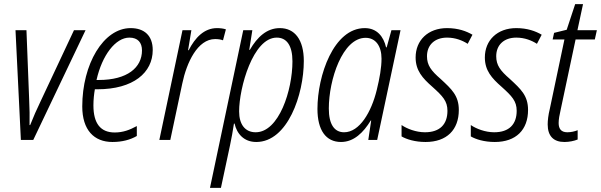

<svg xmlns="http://www.w3.org/2000/svg" viewBox="-20 -677 2908 929"><path d="M81 0H141L394 -531H338L176 -186C158 -149 141 -110 126 -72H123C124 -106 123 -159 121 -198L108 -531H55Z M524 10C572 10 611 -1 642 -19V-67C607 -48 575 -36 535 -36C467 -36 432 -79 432 -167C432 -195 435 -222 439 -245H451C626 -245 719 -326 719 -435C719 -505 678 -541 612 -541C480 -541 378 -366 378 -162C378 -48 435 10 524 10ZM458 -290H447C474 -410 539 -495 606 -495C647 -495 667 -471 667 -433C667 -350 596 -290 458 -290Z M751 0H804L862 -273C883 -374 936 -488 1021 -488C1036 -488 1048 -486 1059 -482L1073 -535C1061 -539 1046 -541 1030 -541C968 -541 924 -495 893 -434H890L906 -531H863Z M996 232H1049L1093 26C1100 -6 1107 -46 1112 -79H1115C1126 -30 1160 10 1220 10C1372 10 1450 -220 1450 -382C1450 -485 1406 -541 1334 -541C1271 -541 1225 -498 1189 -436H1186L1201 -531H1157ZM1217 -37C1166 -37 1137 -75 1137 -138C1137 -252 1204 -495 1319 -495C1367 -495 1395 -457 1395 -380C1395 -241 1330 -37 1217 -37Z M1630 10C1692 10 1738 -35 1774 -94H1776L1762 0H1805L1918 -531H1874L1851 -448H1848C1836 -500 1804 -541 1745 -541C1594 -541 1516 -311 1516 -150C1516 -47 1557 10 1630 10ZM1645 -37C1598 -37 1571 -75 1571 -152C1571 -291 1637 -494 1749 -494C1797 -494 1826 -455 1826 -393C1826 -350 1817 -299 1803 -242C1777 -135 1720 -37 1645 -37Z M2039 10C2142 10 2200 -49 2200 -145C2200 -214 2166 -245 2112 -295C2066 -335 2046 -361 2046 -405C2046 -460 2084 -495 2143 -495C2184 -495 2218 -481 2243 -465L2266 -509C2237 -526 2197 -541 2143 -541C2051 -541 1991 -482 1991 -399C1991 -336 2024 -299 2072 -257C2122 -212 2145 -188 2145 -141C2145 -76 2109 -37 2036 -37C1993 -37 1949 -54 1923 -72V-17C1947 -3 1988 10 2039 10Z M2374 10C2477 10 2535 -49 2535 -145C2535 -214 2501 -245 2447 -295C2401 -335 2381 -361 2381 -405C2381 -460 2419 -495 2478 -495C2519 -495 2553 -481 2578 -465L2601 -509C2572 -526 2532 -541 2478 -541C2386 -541 2326 -482 2326 -399C2326 -336 2359 -299 2407 -257C2457 -212 2480 -188 2480 -141C2480 -76 2444 -37 2371 -37C2328 -37 2284 -54 2258 -72V-17C2282 -3 2323 10 2374 10Z M2711 10C2734 10 2758 5 2775 -2V-47C2760 -41 2743 -37 2725 -37C2695 -37 2683 -54 2683 -82C2683 -99 2687 -121 2693 -147L2765 -486H2858L2868 -531H2774L2801 -657H2763L2722 -533L2661 -518L2654 -486H2711L2640 -149C2633 -121 2630 -94 2630 -75C2630 -19 2658 10 2711 10Z"/></svg>

Font: Noto Sans Condensed Light
Style: Italic
Weight: 300
Width: 3
Italic angle: -12°
Designer: Monotype Design Team
Foundry: Monotype Imaging Inc.
Version: Version 2.013